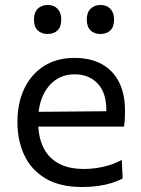

<svg xmlns="http://www.w3.org/2000/svg" viewBox="-20 -740 568 771"><path d="M310 11Q221 11 163.5 -23Q106 -57 78 -116Q50 -175 50 -251Q50 -326 77.5 -384Q105 -442 156.5 -474.8Q208 -507.5 279.5 -507.5Q342.5 -507.5 387.8 -483Q433 -458.5 457.5 -411.2Q482 -364 482 -294.5Q482 -276 481.2 -261.2Q480.5 -246.5 478 -231.5L405.5 -268Q406.5 -276 406.8 -283.2Q407 -290.5 407 -297.5Q407 -368 372 -404.8Q337 -441.5 280.5 -441.5Q235 -441.5 202.2 -418.2Q169.5 -395 151.5 -354Q133.5 -313 133.5 -260.5V-249Q133.5 -191 153.5 -149Q173.5 -107 214.2 -84.2Q255 -61.5 318 -61.5Q341.5 -61.5 367.8 -65.2Q394 -69 419.8 -77Q445.5 -85 469 -98L472.5 -23.5Q453.5 -13 428.5 -5.2Q403.5 2.5 373.5 6.8Q343.5 11 310 11ZM84.5 -231.5V-290.5L427.5 -293.5L478 -274.5V-231.5ZM383 -603.5Q358.5 -603.5 343.5 -618Q328.5 -632.5 328.5 -661.5Q328.5 -690 343.8 -705Q359 -720 384 -720Q409 -720 423.5 -704.2Q438 -688.5 438 -661.5Q438 -632.5 423.2 -618Q408.5 -603.5 383 -603.5ZM171 -603.5Q146.5 -603.5 131.5 -618Q116.5 -632.5 116.5 -661.5Q116.5 -690 131.8 -705Q147 -720 172 -720Q197 -720 211.5 -704.2Q226 -688.5 226 -661.5Q226 -632.5 211.2 -618Q196.5 -603.5 171 -603.5Z"/></svg>

Font: Commissioner Thin
Style: Regular
Weight: 400
Version: Version 1.000